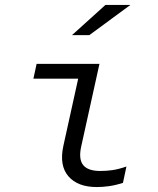

<svg xmlns="http://www.w3.org/2000/svg" viewBox="-20 -746 640 776"><path d="M371 10Q294 10 256.5 -33.5Q219 -77 236 -156L296 -428H115L128 -488H382L308 -153Q297 -102 316.5 -78.5Q336 -55 385 -55Q411 -55 435 -58.5Q459 -62 491 -73L477 -7Q446 3 420 6.5Q394 10 371 10ZM271 -604 406 -726H507L341 -604Z"/></svg>

Font: Red Hat Mono
Style: Italic
Weight: 300
Italic angle: -12°
Monospace: yes
Designer: Pentagram, MCKL
Foundry: Pentagram, MCKL
Version: Version 1.023